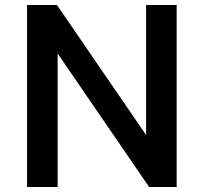

<svg xmlns="http://www.w3.org/2000/svg" viewBox="-20 -743 810 763"><path d="M560.5 -723H682V0H572.5L209 -530.5V0H87.5V-723H206.5L560.5 -206.5Z"/></svg>

Font: Public Sans SemiBold
Style: Regular
Weight: 600
Designer: The Public Sans Project Authors: Dan O. Williams and USWDS (Libre Franklin designed by Pablo Impallari and Rodrigo Fuenz
Version: Version 1.007